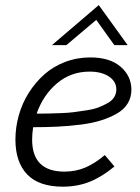

<svg xmlns="http://www.w3.org/2000/svg" viewBox="-20 -719 546 747"><path d="M354.5 -641.6 238.3 -543.5H182.1L364.3 -699.2L476.6 -543.5H424.8ZM491.2 -370.1Q491.2 -339.8 476.6 -316.2Q461.9 -292.5 434.3 -276.9Q406.7 -261.2 372.6 -250.5Q338.4 -239.7 293.2 -234.1Q248 -228.5 204.3 -226.3Q160.6 -224.1 108.9 -224.1Q105 -198.2 105 -175.8Q105 -51.3 231 -51.3Q274.4 -51.3 311.8 -67.1Q349.1 -83 387.7 -115.7L425.3 -71.3Q376.5 -30.8 328.6 -11.7Q280.8 7.3 224.6 7.3Q131.3 7.3 85.7 -40.5Q40 -88.4 40 -175.8Q40 -223.6 53.2 -270.5Q66.4 -317.4 91.8 -357.7Q117.2 -397.9 151.9 -429Q186.5 -460 232.9 -477.8Q279.3 -495.6 331.1 -495.6Q407.7 -495.6 449.5 -459.2Q491.2 -422.9 491.2 -370.1ZM328.6 -440.4Q255.4 -440.4 201.4 -394.5Q147.5 -348.6 122.6 -276.9Q149.4 -276.9 166.7 -277.3Q184.1 -277.8 215.1 -278.8Q246.1 -279.8 267.6 -282.7Q289.1 -285.6 316.7 -289.8Q344.2 -293.9 362.8 -301Q381.3 -308.1 398.4 -317.6Q415.5 -327.1 424.1 -340.8Q432.6 -354.5 432.6 -371.1Q432.6 -401.9 404.1 -421.1Q375.5 -440.4 328.6 -440.4Z"/></svg>

Font: HK Grotesk Legacy
Style: Italic
Weight: 400
Italic angle: -13°
Designer: Alfredo Marco Pradil
Foundry: Hanken Design Co.
Version: Version 2.022;PS 002.022;hotconv 1.0.88;makeotf.lib2.5.64775